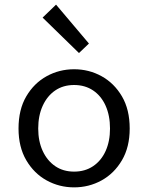

<svg xmlns="http://www.w3.org/2000/svg" viewBox="-20 -797 640 829"><path d="M300 12Q236 12 181.5 -18Q127 -48 93.5 -105Q60 -162 60 -242Q60 -324 93.5 -381Q127 -438 181.5 -468Q236 -498 300 -498Q364 -498 418.5 -468Q473 -438 506.5 -381Q540 -324 540 -242Q540 -162 506.5 -105Q473 -48 418.5 -18Q364 12 300 12ZM300 -56Q347 -56 382 -79.5Q417 -103 436 -145Q455 -187 455 -242Q455 -298 436 -340.5Q417 -383 382 -406.5Q347 -430 300 -430Q253 -430 218.5 -406.5Q184 -383 164.5 -340.5Q145 -298 145 -242Q145 -187 164.5 -145Q184 -103 218.5 -79.5Q253 -56 300 -56ZM321 -568 164 -721 222 -777 364 -609Z"/></svg>

Font: Source Code Pro
Style: Regular
Weight: 400
Monospace: yes
Designer: Paul D. Hunt, Teo Tuominen
Foundry: Adobe Systems Incorporated
Version: Version 1.018;hotconv 1.0.116;makeotfexe 2.5.65601